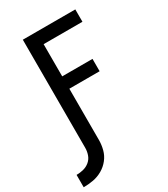

<svg xmlns="http://www.w3.org/2000/svg" viewBox="-262 -834 987 1131"><g transform="rotate(-30 231.0 -269.0)"><path d="M-38 197Q-5 197 28 191Q61 185 90.5 168Q120 151 141 124.5Q162 98 170.5 65.5Q179 33 179 0V-348H385V-432H179V-651H443V-735H86V0Q86 24 78 47Q70 70 51.5 85.5Q33 101 9.5 107Q-14 113 -38 113Z"/></g></svg>

Font: Iosevka SS08 Medium
Style: Regular
Weight: 500
Monospace: yes
Designer: Belleve Invis
Foundry: Belleve Invis
Version: Version 3.4.3; ttfautohint (v1.8.3)